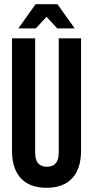

<svg xmlns="http://www.w3.org/2000/svg" viewBox="-20 -882 442 912"><path d="M37 -166V-700H147V-158Q147 -122 161.5 -106Q176 -90 203 -90Q230 -90 244.5 -106Q259 -122 259 -158V-700H365V-166Q365 -81 323 -35.5Q281 10 201 10Q121 10 79 -35.5Q37 -81 37 -166ZM149 -862H253L335 -747H252L201 -802L150 -747H67Z"/></svg>

Font: kids-team
Style: team
Weight: 400
Designer: Ryoichi Tsunekawa, Thomas Gollenia, Laura Emeder
Foundry: Ryoichi Tsunekawa, Thomas Gollenia, Laura Emeder
Version: Version 2.000